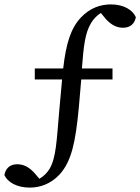

<svg xmlns="http://www.w3.org/2000/svg" viewBox="-45 -742 637 872"><path d="M113 -431V-381H237L224 -238C212 -101 210 -26 180 25C169 43 154 58 134 70L110 42C84 14 59 4 33 4C-1 4 -20 24 -25 53C-11 85 31 110 90 110C135 110 184 95 226 50C279 -9 298 -93 313 -254L324 -381H466V-431H327C335 -534 341 -592 369 -638C379 -655 394 -671 413 -683L438 -653C464 -626 488 -616 514 -616C548 -616 567 -636 572 -664C558 -696 518 -722 459 -722C413 -722 364 -707 322 -662C277 -614 255 -546 242 -431Z"/></svg>

Font: Noto Serif CJK JP Medium
Style: Regular
Weight: 500
Designer: Ryoko NISHIZUKA 西塚涼子 (kana & ideographs); Frank Grießhammer (Latin, Greek & Cyrillic); Wenlong ZHANG 张文龙 (bopomofo); San
Foundry: Adobe Systems Incorporated
Version: Version 1.000;PS 1;hotconv 16.6.53;makeotf.lib2.5.65590